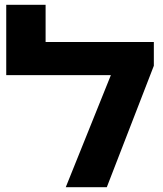

<svg xmlns="http://www.w3.org/2000/svg" viewBox="-20 -780 680 800"><path d="M254 0 442 -467H6V-760H170V-605H621V-506L425 0Z"/></svg>

Font: Noto Sans Hebrew SemiCondensed ExtraBold
Style: Regular
Weight: 800
Width: 4
Designer: Monotype Design Team
Foundry: Monotype Imaging Inc.
Version: Version 2.004; ttfautohint (v1.8.4.7-5d5b)